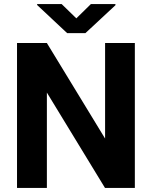

<svg xmlns="http://www.w3.org/2000/svg" viewBox="-20 -922 746 942"><path d="M641.6 0H495.1L210 -467.8V0H63.5V-710.9H210L495.6 -242.2V-710.9H641.6ZM354.5 -832 425.8 -901.9H546.4V-896.5L398.9 -759.3H309.6L162.1 -897.5V-901.9H282.7Z"/></svg>

Font: RobotoInd
Style: Bold
Weight: 700
Designer: Google
Version: Version 2.001150; 2014